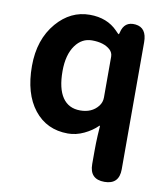

<svg xmlns="http://www.w3.org/2000/svg" viewBox="-87 -647 818 935"><g transform="rotate(10 322.0 -179.5)"><path d="M492 215Q419 215 419 140V76Q419 37 421 -2L424 -48Q424 -53 420 -49Q394 -23 355 -4.5Q316 14 276 14Q171 14 109 -64.5Q47 -143 47 -280Q47 -411 119 -495Q187 -574 282 -574Q368 -574 420 -520Q434 -505 436 -505Q438 -505 440 -514Q453 -572 509 -566Q565 -560 565 -488V140Q565 215 492 215ZM404 -146Q419 -165 419 -189V-391Q419 -411 404 -425Q373 -453 314 -453Q264 -453 232 -409Q198 -362 198 -281Q198 -195 228 -151Q258 -107 315.5 -107Q373 -107 404 -146Z"/></g></svg>

Font: Resource Han Rounded KR
Style: Bold
Weight: 700
Designer: Cyano Hao (round all glyphs); Ryoko NISHIZUKA 西塚涼子 (kana, bopomofo & ideographs); Paul D. Hunt (Latin, Greek & Cyrillic)
Foundry: Cyano Hao
Version: 0.990